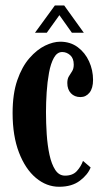

<svg xmlns="http://www.w3.org/2000/svg" viewBox="-20 -686 388 716"><path d="M200.5 10.5Q153.5 10.5 114 -22.5Q74.5 -55.5 50.8 -117.2Q27 -179 27 -264.5Q27 -336.5 44.5 -387Q62 -437.5 89.8 -469.2Q117.5 -501 148 -515.8Q178.5 -530.5 204.5 -530.5Q242.5 -530.5 270 -510Q297.5 -489.5 312.2 -457Q327 -424.5 327 -388Q327 -357 313.8 -340.5Q300.5 -324 280 -324Q258 -324 244.5 -338.2Q231 -352.5 231 -376.5Q231 -392 237 -401.5Q243 -411 249 -420.5Q255 -430 255 -445Q255 -468.5 241.8 -480.2Q228.5 -492 212 -492Q193 -492 181 -470.5Q169 -449 162.8 -414.8Q156.5 -380.5 154 -341.8Q151.5 -303 151.5 -268Q151.5 -227.5 154.2 -185.8Q157 -144 164.5 -109Q172 -74 186 -52.5Q200 -31 222.5 -31Q251 -31 266.5 -48Q282 -65 289.5 -86L318 -61.5Q307.5 -34.5 277.8 -12Q248 10.5 200.5 10.5ZM110.5 -564 184.5 -665.5H219.5L292.5 -564H248L201.5 -629.5L154.5 -564Z"/></svg>

Font: Imbue 10pt
Style: Bold
Weight: 700
Designer: Tyler Finck
Foundry: Etcetera Type Company
Version: Version 1.102; ttfautohint (v1.8.3)